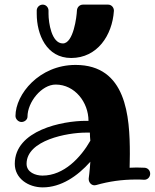

<svg xmlns="http://www.w3.org/2000/svg" viewBox="-20 -780 670 831"><path d="M371 -171C330 -99 257 -20 164 -20C134 -20 95 -34 95 -71C95 -174 273 -206 351 -206C357 -206 363 -206 369 -206C369 -194 370 -182 371 -171ZM605 -2C619 -2 630 -14 630 -28C630 -42 620 -53 606 -54C594 -54 582 -55 571 -55C561 -55 551 -54 541 -54C541 -67 542 -87 542 -114C542 -277 527 -499 307 -499C150 -499 47 -372 47 -278C47 -265 59 -252 73 -252C86 -252 99 -262 99 -275C99 -338 160 -414 221 -414C304 -414 363 -337 363 -257C360 -257 355 -257 351 -257C252 -257 44 -217 44 -71C44 -8 102 31 165 31C244 31 315 -17 371 -80C368 -35 364 -9 364 -8C364 -7 364 -5 364 -4C364 8 374 22 389 22C392 22 394 21 396 21C452 5 508 -3 569 -3C580 -3 592 -3 603 -2C604 -2 604 -2 605 -2ZM473 -733C473 -733 473 -734 473 -734C473 -747 463 -760 448 -760H339C325 -760 314 -749 313 -735C312 -708 298 -592 252 -592C203 -592 190 -682 190 -720C190 -728 190 -732 190 -732C190 -733 190 -733 190 -734C190 -748 179 -760 165 -760C151 -760 140 -749 139 -736C139 -735 139 -729 139 -720C139 -631 181 -529 288 -529C401 -529 466 -627 473 -733Z"/></svg>

Font: Ribeye
Style: Regular
Weight: 400
Designer: Astigmatic (AOETI)
Foundry: Astigmatic (AOETI)
Version: Version 1.000